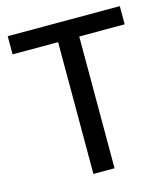

<svg xmlns="http://www.w3.org/2000/svg" viewBox="-107 -799 773 883"><g transform="rotate(-15 279.0 -357.0)"><path d="M329.1 0H228.5V-627.4H11.7V-713.9H545.4V-627.4H329.1Z"/></g></svg>

Font: Open Sans Medium
Style: Regular
Weight: 500
Designer: Monotype Design Team
Foundry: Monotype Imaging Inc.
Version: Version 3.000